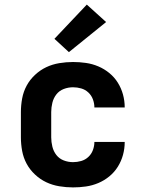

<svg xmlns="http://www.w3.org/2000/svg" viewBox="-20 -808 640 836"><path d="M298 8Q268 8 238 3Q208 -2 181.5 -14.5Q155 -27 132.5 -48Q110 -69 96 -95Q82 -121 76.5 -150.5Q71 -180 71 -210V-320Q71 -350 76.5 -379.5Q82 -409 96 -435Q110 -461 132.5 -482Q155 -503 181.5 -515.5Q208 -528 238 -533Q268 -538 298 -538Q326 -538 354 -534Q382 -530 408 -519Q434 -508 456 -490Q478 -472 493 -448Q508 -424 515.5 -396.5Q523 -369 523 -341Q523 -340 523 -340Q523 -340 523 -340H391Q391 -340 391 -340Q391 -340 391 -340Q391 -358 384.5 -375.5Q378 -393 364.5 -405.5Q351 -418 333.5 -423Q316 -428 298 -428Q277 -428 257.5 -420.5Q238 -413 225.5 -397Q213 -381 208 -360.5Q203 -340 203 -320V-210Q203 -190 208 -169.5Q213 -149 225.5 -133Q238 -117 257.5 -109.5Q277 -102 298 -102Q316 -102 333.5 -107Q351 -112 364.5 -124.5Q378 -137 384.5 -154.5Q391 -172 391 -190Q391 -190 391 -190Q391 -190 391 -190H523Q523 -190 523 -190Q523 -190 523 -189Q523 -161 515.5 -133.5Q508 -106 493 -82Q478 -58 456 -40Q434 -22 408 -11Q382 0 354 4Q326 8 298 8ZM280 -581 217 -639 358 -788 442 -712Z"/></svg>

Font: Iosevka Curly XBdEx
Style: Regular
Weight: 800
Width: 7
Monospace: yes
Designer: Belleve Invis
Foundry: Belleve Invis
Version: Version 11.1.0; ttfautohint (v1.8.3)